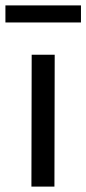

<svg xmlns="http://www.w3.org/2000/svg" viewBox="-21 -689 319 709"><path d="M-1 -606V-669H278V-606ZM95 0 96 -487H181L180 0Z"/></svg>

Font: Taylor Sans
Style: Regular
Weight: 400
Italic angle: -8°
Designer: Natanael Gama
Version: Version 1.001 September 8, 2015